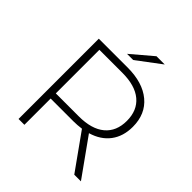

<svg xmlns="http://www.w3.org/2000/svg" viewBox="-232 -1030 1184 1184"><g transform="rotate(45 360.0 -437.5)"><path d="M608 0 441 -234Q404 -229 373 -229H173V0H122V-700H373Q505 -700 580 -637.5Q655 -575 655 -464Q655 -381 612.5 -324.5Q570 -268 491 -245L666 0ZM373 -274Q485 -274 544 -323.5Q603 -373 603 -464Q603 -555 544 -604.5Q485 -654 373 -654H173V-274ZM450 -875H522L365 -757H311Z"/></g></svg>

Font: Hilab Light
Style: Regular
Weight: 300
Designer: Cristianderson Lima
Foundry: Cristianderson
Version: Version 1.0